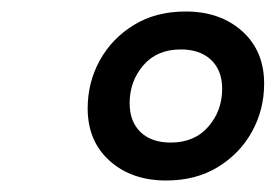

<svg xmlns="http://www.w3.org/2000/svg" viewBox="-20 -737 480 334"><path d="M303 -717Q363 -717 401.2 -682.8Q439.5 -648.5 439.5 -591.5Q439.5 -546.5 418.5 -508.2Q397.5 -470 359.2 -446.5Q321 -423 269 -423Q209 -423 170.8 -457.2Q132.5 -491.5 132.5 -548.5Q132.5 -593.5 153.5 -631.8Q174.5 -670 212.8 -693.5Q251 -717 303 -717ZM277 -489Q318.5 -489 342.5 -516.8Q366.5 -544.5 366.5 -582.5Q366.5 -614.5 347.2 -632.8Q328 -651 294.5 -651Q253 -651 229.2 -623.2Q205.5 -595.5 205.5 -557.5Q205.5 -525.5 224.5 -507.2Q243.5 -489 277 -489Z"/></svg>

Font: Newsreader Caption
Style: Bold Italic
Weight: 700
Italic angle: -17°
Designer: Hugues Gentile
Foundry: Production Type
Version: Version 1.001